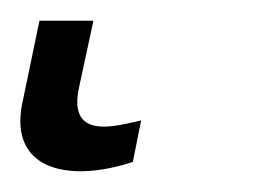

<svg xmlns="http://www.w3.org/2000/svg" viewBox="-50 71 255 185"><path d="M28 236C47 236 66 231 78 227L86 187C77 189 62 193 50 193C28 193 21 180 26 156L40 91H-12L-28 168C-38 212 -16 236 28 236Z"/></svg>

Font: Noto Sans Condensed Light
Style: Italic
Weight: 300
Width: 3
Italic angle: -12°
Designer: Monotype Design Team
Foundry: Monotype Imaging Inc.
Version: Version 2.013